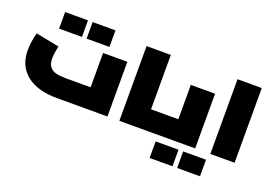

<svg xmlns="http://www.w3.org/2000/svg" viewBox="-122 -1089 2384 1666"><g transform="rotate(20 1070.5 -256.5)"><path d="M887 -505V0H420Q240 0 140 -80Q40 -160 40 -305Q40 -376 63 -468L280 -425Q264 -354 264 -309Q264 -257 287.5 -230.5Q311 -204 347.5 -196Q384 -188 438 -188H663V-505ZM232 -726H443V-573H232ZM486 -726H697V-573H486Z M1342 -94Q1342 -50 1337 -25Q1332 0 1322 0H997V-690H1221V-188H1322Q1332 -188 1337 -163Q1342 -138 1342 -94Z M1697 -505V0H1322Q1312 0 1307 -25Q1302 -50 1302 -94Q1302 -138 1307 -163Q1312 -188 1322 -188H1473V-505ZM1354 60H1565V213H1354ZM1608 60H1819V213H1608Z M1837 -690H2061V0H1837Z"/></g></svg>

Font: Cairo Black
Style: Regular
Weight: 900
Designer: Mohamed Gaber, Accademia di Belle Arti di Urbino and others
Foundry: Kief Type Foundry, Accademia di Belle Arti di Urbino and others
Version: Version 3.011